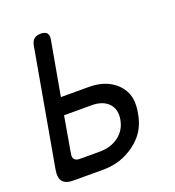

<svg xmlns="http://www.w3.org/2000/svg" viewBox="-134 -846 868 952"><g transform="rotate(-20 300.0 -370.0)"><path d="M135 -695Q139 -718 151.5 -729Q164 -740 187 -740Q210 -740 219.5 -729Q229 -718 225 -695L174 -410H319Q387 -410 432.5 -383.5Q478 -357 498 -313.5Q518 -270 506 -205Q495 -139 459.5 -96Q424 -53 369.5 -26.5Q315 0 247 0H92Q51 0 35 -19.5Q19 -39 26 -80ZM125 -130Q121 -110 129.5 -100Q138 -90 158 -90H263Q322 -90 363 -121Q404 -152 413 -205Q422 -257 392 -288.5Q362 -320 303 -320H158Z"/></g></svg>

Font: Maple Mono
Style: Italic
Weight: 400
Italic angle: -10°
Monospace: yes
Designer: subframe7536
Version: Version 7.300